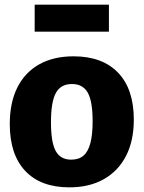

<svg xmlns="http://www.w3.org/2000/svg" viewBox="-20 -792 617 825"><path d="M296 -550Q420 -550 487.5 -479.5Q555 -409 555 -278Q555 -187 521.5 -122Q488 -57 426 -22Q364 13 278 13Q155 13 88.5 -57.5Q22 -128 22 -259Q22 -351 54.5 -416Q87 -481 148.5 -515.5Q210 -550 296 -550ZM289 -431Q241 -431 220 -392.5Q199 -354 199 -267Q199 -180 219.5 -143Q240 -106 286 -106Q319 -106 339 -123.5Q359 -141 368.5 -177.5Q378 -214 378 -271Q378 -357 357 -394Q336 -431 289 -431ZM448 -772V-656H129V-772Z"/></svg>

Font: Bitter Thin ExtraBold
Style: Regular
Weight: 800
Version: Version 3.020